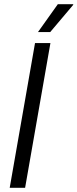

<svg xmlns="http://www.w3.org/2000/svg" viewBox="-20 -890 367 910"><path d="M26 0 146 -686H219L99 0ZM160 -738 254 -870H327V-867L218 -738Z"/></svg>

Font: Archivo Condensed Light
Style: Italic
Weight: 300
Width: 3
Italic angle: -10°
Designer: Hector Gatti
Foundry: Omnibus-Type
Version: Version 2.001